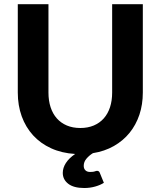

<svg xmlns="http://www.w3.org/2000/svg" viewBox="-20 -746 786 939"><path d="M678.5 -725.5V-293.5Q678.5 -235 661.8 -185Q645 -135 613.5 -96.2Q582 -57.5 536.8 -31.8Q491.5 -6 434.5 3Q416.5 14 403 29.8Q389.5 45.5 389.5 65Q389.5 79 397.8 87Q406 95 421 95Q429.5 95 435 94.2Q440.5 93.5 443.8 92.2Q447 91 449.5 90.2Q452 89.5 454.5 89.5Q464 89.5 467.5 98L488 148Q471 159 445.8 166.2Q420.5 173.5 392 173.5Q340.5 173.5 313.8 152.8Q287 132 287 99.5Q287 75 302.2 51.2Q317.5 27.5 347.5 7Q282 3 230 -20.8Q178 -44.5 141.8 -84.2Q105.5 -124 86.2 -177.2Q67 -230.5 67 -293.5V-725.5H217V-293.5Q217 -253.5 227.5 -221.5Q238 -189.5 258 -167Q278 -144.5 307 -132.2Q336 -120 373 -120Q409.5 -120 438.5 -132.2Q467.5 -144.5 487.5 -167Q507.5 -189.5 518 -221.5Q528.5 -253.5 528.5 -293.5V-725.5Z"/></svg>

Font: LatoLatin Heavy
Style: Regular
Weight: 800
Designer: Lukasz Dziedzic with Adam Twardoch and Botio Nikoltchev
Foundry: tyPoland Lukasz Dziedzic
Version: Version 2.015; 2015-08-06; http://www.latofonts.com/